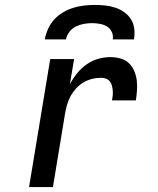

<svg xmlns="http://www.w3.org/2000/svg" viewBox="-20 -760 640 780"><path d="M98 0 184 -520H281L264 -418Q276 -441 293 -462Q310 -483 332 -498.5Q354 -514 379 -521Q404 -528 429 -528Q449 -528 469 -522.5Q489 -517 503 -504Q517 -491 525 -472.5Q533 -454 535.5 -434Q538 -414 536.5 -393Q535 -372 532 -352H435Q437 -362 438 -372.5Q439 -383 438 -393Q437 -403 434.5 -412.5Q432 -422 426 -429.5Q420 -437 410.5 -440.5Q401 -444 391 -444Q372 -444 354 -439.5Q336 -435 319 -425Q302 -415 288.5 -400Q275 -385 266 -368Q257 -351 252 -333Q247 -315 244 -297L195 0ZM162 -600Q166 -622 175.5 -643Q185 -664 200.5 -681Q216 -698 236.5 -710Q257 -722 278.5 -728.5Q300 -735 322 -737.5Q344 -740 366 -740Q388 -740 409 -737.5Q430 -735 449.5 -728.5Q469 -722 485.5 -710Q502 -698 512.5 -681Q523 -664 525.5 -643Q528 -622 524 -600H438Q441 -616 434 -630.5Q427 -645 414.5 -652.5Q402 -660 386 -663Q370 -666 354 -666Q338 -666 321 -663Q304 -660 288.5 -652.5Q273 -645 262 -630.5Q251 -616 248 -600Z"/></svg>

Font: Iosevka Md Ex Obl
Style: Regular
Weight: 500
Width: 7
Italic angle: -9°
Monospace: yes
Designer: Belleve Invis
Foundry: Belleve Invis
Version: Version 32.5.0; ttfautohint (v1.8.4)